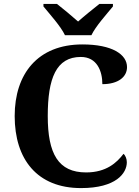

<svg xmlns="http://www.w3.org/2000/svg" viewBox="-20 -951 709 981"><path d="M312 -771H447C468 -816 526 -880 557 -918V-931H488C460 -909 409 -868 379 -841C349 -868 299 -909 271 -931H202V-918C233 -880 291 -816 312 -771ZM394 10C573 10 628 -66 628 -122C628 -139 621 -157 611 -165C577 -120 523 -70 420 -70C278 -70 224 -165 224 -358C224 -551 267 -660 393 -660C476 -660 503 -587 503 -521C584 -521 629 -558 629 -608C629 -673 553 -724 401 -724C173 -724 55 -574 55 -358C55 -137 170 10 394 10Z"/></svg>

Font: Noto Serif Lao
Style: Bold
Weight: 700
Designer: Monotype Design Team
Foundry: Monotype Imaging Inc.
Version: Version 2.003